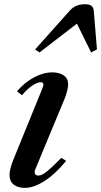

<svg xmlns="http://www.w3.org/2000/svg" viewBox="-20 -876 478 906"><path d="M97.5 10.5Q64 10.5 44.5 -5Q25 -20.5 25 -50Q25 -76.5 41 -117.5L180.5 -460Q191.5 -488 173 -488Q155.5 -488 131 -471.2Q106.5 -454.5 84 -426.5L60 -445Q96.5 -487.5 140.8 -511Q185 -534.5 227.5 -534.5Q260.5 -534.5 281 -520Q301.5 -505.5 301.5 -479Q301.5 -465.5 297 -447.2Q292.5 -429 285 -410.5L147 -78Q143.5 -70 143.5 -64.5Q143.5 -47.5 161.5 -47.5Q176 -47.5 198.5 -64.8Q221 -82 269.5 -131L292 -117Q242 -55.5 191 -22.5Q140 10.5 97.5 10.5ZM166.5 -628.5 145.5 -642.5 309 -825.5Q335.5 -856 380 -856Q403 -856 412 -848.2Q421 -840.5 422.5 -825.5L437.5 -643L410 -628.5L343 -764.5Z"/></svg>

Font: Libre Caslon Text Medium Italic
Style: Regular
Weight: 500
Italic angle: -22.583°
Designer: Pablo Impallari, Rodrigo Fuenzalida, Katja Schimmel
Foundry: Pablo Impallari, Rodrigo Fuenzalida
Version: Version 2.000